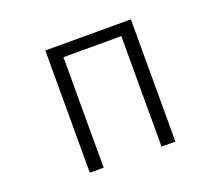

<svg xmlns="http://www.w3.org/2000/svg" viewBox="-121 -907 1241 1081"><g transform="rotate(-20 500.0 -366.0)"><path d="M244.1 0V-732.4H756.8V0H673.8V-662.1H327.1V0Z"/></g></svg>

Font: Gen Shin Gothic Monospace Normal
Style: Regular
Weight: 350
Designer: [Source Han Sans]
Ryoko NISHIZUKA  (kana & ideographs); Paul D. Hunt (Latin, Greek & Cyrillic); Wenlong ZHANG  (bopomofo
Version: Version 1.002.20150607